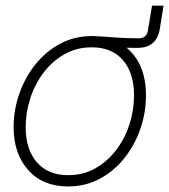

<svg xmlns="http://www.w3.org/2000/svg" viewBox="-20 -653 601 682"><path d="M221.7 9.3Q131.8 9.3 80.1 -49.1Q28.3 -107.4 28.3 -201.2Q28.3 -262.2 48.6 -320.1Q68.8 -377.9 105.7 -424.1Q142.6 -470.2 193.6 -497.6Q244.6 -524.9 306.6 -524.9Q307.1 -524.9 307.6 -524.9Q309.6 -524.9 307.6 -524.9Q314.9 -524.9 322.8 -524.4Q359.9 -522.5 390.9 -519.8Q421.9 -517.1 472.7 -517.1Q501 -517.1 505.4 -544.9L520 -632.8H561L547.4 -548.8Q535.6 -482.9 468.3 -482.9Q450.2 -482.9 429.7 -483.4Q498.5 -425.8 498.5 -314Q498.5 -252.9 478.5 -195.1Q458.5 -137.2 421.6 -91.1Q384.8 -44.9 334 -17.8Q283.2 9.3 221.7 9.3ZM222.2 -30.8Q275.4 -30.8 318.4 -54.9Q361.3 -79.1 392.3 -119.6Q423.3 -160.2 439.7 -210.7Q456.1 -261.2 456.1 -314.9Q456.1 -393.1 417 -439Q377.9 -484.9 305.7 -484.9Q252.9 -484.9 210 -460.9Q167 -437 135.7 -396.2Q104.5 -355.5 87.9 -304.9Q71.3 -254.4 71.3 -200.7Q71.3 -122.6 110.8 -76.7Q150.4 -30.8 222.2 -30.8Z"/></svg>

Font: Inter Display ExtraLight
Style: Italic
Weight: 200
Italic angle: -9.39999°
Designer: Rasmus Andersson
Foundry: rsms
Version: Version 4.000;git-a52131595